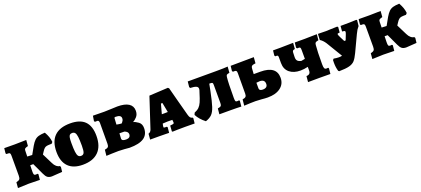

<svg xmlns="http://www.w3.org/2000/svg" viewBox="38 -1403 5073 2316"><g transform="rotate(-20 2574.5 -245.0)"><path d="M580 -72 589 -58 582 4 449 13Q414 13 393.5 -2Q373 -17 355 -57L287 -203H248L246 -127Q245 -96 250.5 -85Q256 -74 272 -74Q292 -74 296 -76L304 -67L297 3Q207 0 156 0Q132 0 15 5L21 -67Q54 -75 64.5 -87.5Q75 -100 75 -132V-389Q75 -412 69 -420Q63 -428 46 -428H25L17 -439L24 -504L160 -503Q220 -503 307 -506L301 -430Q270 -422 261 -414.5Q252 -407 252 -388L250 -314L313 -311L368 -409Q392 -450 414.5 -471.5Q437 -493 467.5 -501.5Q498 -510 548 -512Q569 -475 580 -444Q591 -413 595 -376L579 -358Q539 -358 519.5 -355Q500 -352 486 -340Q472 -328 455 -301L436 -272L502 -140Q517 -108 538.5 -90Q560 -72 580 -72Z M600 -245Q600 -378 668.5 -445.5Q737 -513 871 -513Q997 -513 1058.5 -451.5Q1120 -390 1120 -264Q1120 -131 1050.5 -61Q981 9 849 9Q727 9 663.5 -55.5Q600 -120 600 -245ZM914 -212Q914 -286 909 -325Q904 -364 891.5 -380Q879 -396 855 -396Q835 -396 824.5 -386Q814 -376 810 -352.5Q806 -329 806 -285Q806 -211 811 -171.5Q816 -132 828 -115.5Q840 -99 864 -99Q893 -99 903.5 -123Q914 -147 914 -212Z M1692 -156Q1692 -72 1631.5 -31.5Q1571 9 1447 9Q1431 6 1382.5 3.5Q1334 1 1307 0Q1273 0 1220 2Q1167 4 1150 5L1158 -71Q1190 -76 1201 -87.5Q1212 -99 1212 -126L1213 -395Q1213 -411 1207.5 -420Q1202 -429 1192 -429L1163 -428L1152 -438L1163 -506L1309 -504Q1347 -505 1401 -507Q1455 -509 1477 -510Q1572 -510 1621 -478.5Q1670 -447 1670 -386Q1670 -338 1642.5 -308.5Q1615 -279 1592 -268Q1621 -261 1656.5 -235Q1692 -209 1692 -156ZM1393 -308Q1400 -307 1422 -303Q1444 -299 1456 -299Q1458 -301 1465 -308Q1472 -315 1478.5 -327.5Q1485 -340 1485 -356Q1485 -378 1467.5 -389Q1450 -400 1413 -400Q1405 -400 1402 -398Q1399 -396 1398 -391Q1396 -363 1394.5 -337.5Q1393 -312 1393 -308ZM1499 -148Q1499 -164 1487 -176.5Q1475 -189 1454 -196L1391 -197L1387 -131Q1387 -114 1400.5 -106.5Q1414 -99 1443 -99Q1499 -99 1499 -148Z M1993 -3 1998 -75Q2019 -77 2031.5 -79.5Q2044 -82 2046.5 -86Q2049 -90 2049 -101L2048 -110L2046 -131Q2023 -132 1985 -132Q1974 -132 1946 -130L1922 -129L1916 -103L1915 -89Q1915 -80 1918 -78Q1921 -76 1937 -76H1955L1963 -67L1956 3Q1943 3 1905 2Q1867 1 1826 1H1713L1719 -72Q1747 -80 1758 -111L1886 -500L2127 -513L2140 -502Q2153 -453 2184.5 -332.5Q2216 -212 2240 -125Q2247 -99 2257.5 -87Q2268 -75 2285 -73L2291 -64L2284 2L2164 1Q2104 1 2059 2Q2014 3 2000 4ZM1988 -238Q2012 -238 2027 -239L2003 -363H1984L1950 -238Z M2883 -77 2890 -68 2883 3Q2837 0 2741 0H2602L2609 -73Q2633 -77 2643 -82Q2653 -87 2656.5 -97.5Q2660 -108 2660 -131V-355Q2660 -377 2654.5 -383Q2649 -389 2628 -389H2614L2596 -297Q2571 -174 2551 -113Q2531 -52 2502 -23Q2473 6 2421 23Q2353 -29 2318 -95L2329 -121Q2367 -136 2389 -157.5Q2411 -179 2427.5 -216.5Q2444 -254 2466 -327L2470 -339Q2478 -358 2478 -374Q2478 -397 2455 -407Q2432 -417 2380 -419L2372 -433L2379 -503H2746Q2848 -503 2893 -507L2887 -429Q2859 -425 2851 -418Q2843 -411 2841 -389Q2833 -324 2833 -128Q2833 -95 2837.5 -85Q2842 -75 2858 -75Q2879 -75 2883 -77Z M3141 4Q3087 0 3065 0Q3009 0 2919 5L2927 -73Q2957 -78 2968.5 -89Q2980 -100 2980 -127L2981 -388Q2981 -411 2975 -419Q2969 -427 2952 -427Q2948 -427 2941 -426.5Q2934 -426 2931 -427L2923 -439L2930 -503Q3083 -503 3228 -506L3222 -429Q3195 -426 3183.5 -421.5Q3172 -417 3167 -407.5Q3162 -398 3161 -378L3157 -314H3241Q3447 -314 3447 -162Q3447 -83 3386.5 -37Q3326 9 3222 9Q3188 9 3141 4ZM3259 -152Q3259 -180 3244 -194Q3229 -208 3198 -209L3152 -205V-132Q3152 -117 3163.5 -109Q3175 -101 3197 -101Q3259 -101 3259 -152Z M4027 -79 4034 -69 4027 1 3881 0 3740 1 3747 -74Q3775 -75 3787.5 -88Q3800 -101 3800 -128V-173Q3749 -161 3704 -161Q3616 -161 3564 -204.5Q3512 -248 3512 -326V-402Q3512 -427 3494 -427Q3491 -427 3484.5 -426.5Q3478 -426 3475 -427L3467 -439L3474 -503H3570Q3613 -503 3733 -506L3727 -429Q3706 -425 3700 -418.5Q3694 -412 3693 -396L3691 -339Q3690 -307 3704 -290.5Q3718 -274 3752 -267L3800 -276V-388Q3800 -412 3795.5 -419.5Q3791 -427 3776 -427Q3773 -427 3765.5 -426.5Q3758 -426 3755 -427L3746 -439L3753 -503H3886Q3907 -503 3925 -504L4037 -506L4030 -431Q4001 -426 3992 -418.5Q3983 -411 3981 -389Q3973 -312 3973 -145Q3973 -105 3980 -91Q3987 -77 4005 -77Q4017 -77 4027 -79Z M4552 -500 4544 -426Q4529 -409 4517.5 -391Q4506 -373 4492 -343L4393 -133Q4365 -74 4340 -46.5Q4315 -19 4269.5 -7Q4224 5 4138 6L4128 -3Q4113 -51 4113 -111Q4113 -134 4114 -146L4127 -160Q4161 -153 4192 -153Q4219 -153 4234 -158L4111 -362Q4084 -404 4050 -426L4047 -431L4051 -505L4154 -503L4202 -505L4299 -508L4309 -499L4303 -430H4296Q4283 -430 4278 -427.5Q4273 -425 4273 -418Q4273 -409 4289 -377L4320 -316H4338L4364 -382Q4373 -405 4373 -415Q4373 -424 4365 -427.5Q4357 -431 4338 -431L4335 -436L4340 -502L4454 -503L4490 -504Q4522 -506 4543 -506Z M5129 -72 5138 -58 5131 4 4998 13Q4963 13 4942.5 -2Q4922 -17 4904 -57L4836 -203H4797L4795 -127Q4794 -96 4799.5 -85Q4805 -74 4821 -74Q4841 -74 4845 -76L4853 -67L4846 3Q4756 0 4705 0Q4681 0 4564 5L4570 -67Q4603 -75 4613.5 -87.5Q4624 -100 4624 -132V-389Q4624 -412 4618 -420Q4612 -428 4595 -428H4574L4566 -439L4573 -504L4709 -503Q4769 -503 4856 -506L4850 -430Q4819 -422 4810 -414.5Q4801 -407 4801 -388L4799 -314L4862 -311L4917 -409Q4941 -450 4963.5 -471.5Q4986 -493 5016.5 -501.5Q5047 -510 5097 -512Q5118 -475 5129 -444Q5140 -413 5144 -376L5128 -358Q5088 -358 5068.5 -355Q5049 -352 5035 -340Q5021 -328 5004 -301L4985 -272L5051 -140Q5066 -108 5087.5 -90Q5109 -72 5129 -72Z"/></g></svg>

Font: Alegreya SC Black
Style: Regular
Weight: 900
Designer: Juan Pablo del Peral
Foundry: Huerta Tipografica
Version: Version 2.007; ttfautohint (v1.6)